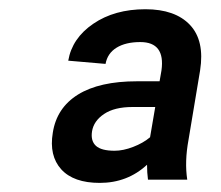

<svg xmlns="http://www.w3.org/2000/svg" viewBox="-20 -742 489 424"><path d="M304.7 -378.2Q261.4 -338.1 200.3 -338.1Q142.4 -338.1 115.2 -368.1Q88.1 -398.1 96.6 -448.9Q105.1 -503.9 152.3 -533.2Q199.6 -562.5 282.7 -562.5H332.4L336.6 -586.6Q345.2 -649.1 289.8 -649.1Q257.5 -649.1 237.4 -636.7Q217.3 -624.3 213.1 -600.9L130.7 -608Q139.2 -657.7 186.1 -689.6Q233 -721.6 301.1 -721.6Q366.8 -721.6 399.5 -687Q432.2 -652.3 421.9 -586.6L396.3 -433.2Q387.4 -384.9 393.5 -345.2H306.8Q304.7 -360.8 304.7 -378.2ZM322.8 -505.7H272.7Q232.6 -505.7 209.7 -490.2Q186.8 -474.8 183.2 -451.7Q180 -430.8 191.9 -419.9Q203.8 -409.1 233 -409.1Q252.1 -409.1 274.1 -417.6Q296.2 -426.1 311.4 -438.9Z"/></svg>

Font: Karasuma Gothic
Style: Italic
Weight: 400
Italic angle: -9.39999°
Designer: Rasmus Andersson / Ryoko Nishizuka
Foundry: Genbu
Version: Version 1.00